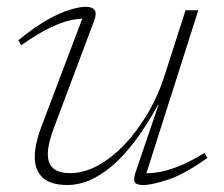

<svg xmlns="http://www.w3.org/2000/svg" viewBox="-20 -520 641 550"><path d="M368.5 -27 434 -219.5H432.5Q398.5 -157.5 365 -113.8Q331.5 -70 298.8 -42.8Q266 -15.5 234.8 -2.8Q203.5 10 174 10Q125 10 102.2 -11.2Q79.5 -32.5 79.5 -70.5Q79.5 -89.5 84.8 -112.2Q90 -135 100 -161L221 -480.5L232 -466Q211.5 -468 185.2 -462.8Q159 -457.5 123.8 -440.8Q88.5 -424 41 -390.5L32.5 -404.5Q78 -442 115.2 -463Q152.5 -484 180.5 -492.2Q208.5 -500.5 225 -500.5Q245 -500.5 251.2 -491Q257.5 -481.5 250 -461.5L134.5 -154Q126 -131.5 121.5 -112.5Q117 -93.5 117 -78.5Q117 -51.5 132.8 -37.8Q148.5 -24 181 -24Q219.5 -24 259.2 -45.2Q299 -66.5 336 -105.2Q373 -144 403.5 -195.8Q434 -247.5 453 -308.5L511.5 -490.5H548L394.5 -8.5L383.5 -24.5Q403 -22.5 428 -25.8Q453 -29 487 -41.8Q521 -54.5 566 -82L574 -67.5Q508.5 -21 461.8 -5.5Q415 10 390.5 10Q371 10 366.2 2Q361.5 -6 368.5 -27Z"/></svg>

Font: Newsreader 9pt ExtraLight
Style: Italic
Weight: 250
Italic angle: -17°
Designer: Hugues Gentile
Foundry: Production Type
Version: Version 1.003